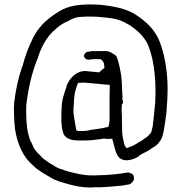

<svg xmlns="http://www.w3.org/2000/svg" viewBox="-20 -666 812 857"><path d="M42 -182C42 -167 43 -144 44 -123L47 -90C58 -20 84 36 128 73C151 96 180 111 209 128C228 140 256 148 282 155C312 164 347 171 385 171C389 171 394 171 398 170H428C456 169 490 166 517 163H521L539 160C545 159 549 158 553 158C560 156 564 155 568 149C584 139 581 109 561 107C556 103 550 103 544 105C537 105 523 109 516 109C487 113 452 116 422 116C412 117 402 117 392 117C352 117 319 108 287 100L270 95C266 93 261 91 256 90C241 86 228 79 217 71C201 63 190 54 176 44C172 40 164 35 160 28C151 20 145 14 140 7C128 -5 125 -24 115 -39C102 -74 97 -113 97 -162V-194C106 -272 122 -342 148 -405C164 -457 189 -503 226 -534C241 -549 262 -563 284 -572C305 -584 322 -591 350 -591C355 -591 360 -592 365 -592H390C399 -592 408 -591 417 -591C420 -591 423 -590 425 -590C436 -589 452 -588 466 -586C509 -581 531 -570 560 -553C589 -534 614 -511 632 -482C646 -460 654 -427 661 -398C669 -358 674 -312 674 -266C674 -251 674 -236 673 -220V-211C669 -174 667 -143 662 -107V-103C660 -94 658 -87 656 -80C656 -77 655 -75 654 -74C644 -61 637 -54 624 -47C619 -43 615 -39 610 -37C593 -28 578 -15 558 -10C555 -9 549 -5 546 -5C540 -9 539 -14 535 -21C531 -39 525 -61 525 -84C525 -108 524 -129 524 -153C523 -161 523 -171 523 -182C523 -187 524 -193 524 -199C530 -205 531 -214 526 -223C526 -226 526 -228 527 -230L525 -265C525 -286 523 -309 521 -329C515 -361 511 -390 499 -416C494 -421 489 -424 484 -426L481 -429C473 -433 464 -438 453 -438H417C411 -438 403 -437 394 -438C391 -438 388 -437 384 -437C381 -436 378 -436 375 -435H371C366 -434 362 -431 359 -427C347 -411 365 -396 381 -400C383 -400 386 -401 389 -401C391 -401 394 -402 396 -402H428C437 -397 441 -392 444 -382C444 -379 445 -376 445 -373C446 -369 446 -366 446 -362C436 -356 430 -350 423 -343C404 -345 382 -347 361 -349C318 -349 290 -315 277 -283V-279C267 -250 255 -219 255 -181C254 -170 254 -159 254 -148V-118L255 -115C255 -103 257 -92 260 -80C266 -49 294 -39 331 -39H360C368 -39 377 -40 386 -40C399 -42 414 -43 428 -45L446 -48C448 -47 451 -46 455 -46H464C470 -46 475 -46 481 -47C482 -42 483 -37 485 -32C491 -11 497 27 516 41C540 58 575 46 596 34C610 20 628 15 646 4C660 -8 683 -16 692 -34C703 -45 707 -64 711 -83L714 -101C718 -133 725 -165 725 -199C726 -208 727 -218 727 -228C728 -243 728 -258 728 -272C728 -341 717 -408 700 -459C686 -507 658 -545 623 -573C615 -581 604 -587 594 -595C592 -596 590 -598 588 -599C544 -628 491 -638 423 -645C413 -645 403 -646 393 -646H364C359 -645 354 -645 349 -645C304 -642 271 -633 239 -612C198 -587 161 -555 137 -514C134 -508 131 -503 128 -498C108 -458 92 -416 80 -369L78 -366C62 -318 49 -262 43 -205C43 -199 42 -191 42 -182ZM308 -161V-182C309 -190 309 -199 310 -208V-214C311 -224 311 -234 313 -244C313 -249 315 -255 317 -262C320 -275 324 -287 329 -296H334C342 -297 349 -297 355 -297C359 -297 364 -297 369 -296C373 -296 377 -295 381 -295C388 -295 394 -294 401 -293C406 -293 411 -292 418 -292C423 -291 428 -291 433 -290C437 -290 441 -290 445 -289L458 -288C462 -288 466 -287 470 -287C470 -268 469 -251 469 -233V-127C469 -122 466 -104 463 -99L454 -98C439 -93 422 -92 405 -89L384 -86C372 -82 355 -81 341 -81H329C327 -82 323 -83 322 -84C321 -85 321 -86 320 -87C317 -110 311 -135 308 -161Z"/></svg>

Font: Scribbler
Style: Regular
Weight: 400
Designer: Mew Too
Foundry: Cannot Into Space Fonts
Version: Version 1.001